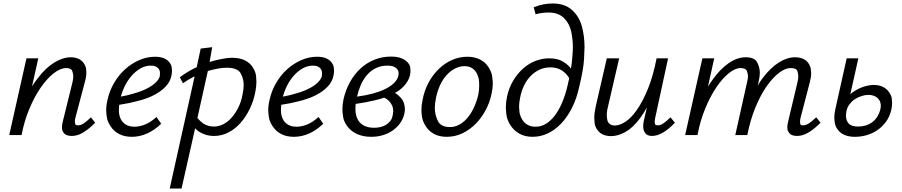

<svg xmlns="http://www.w3.org/2000/svg" viewBox="-20 -776 5183 1103"><path d="M392 5Q376 5 364 0.5Q352 -4 344.5 -15Q337 -26 336.5 -35Q336 -44 336 -46Q336 -60 341 -79L396 -302Q401 -322 401 -337Q401 -351 395 -368Q389 -385 360 -385Q327 -385 288.5 -355Q250 -325 214 -273Q178 -221 148.5 -150.5Q119 -80 104 0H33L132 -441H200L164 -280Q181 -306 198 -328Q242 -386 291.5 -416.5Q341 -447 387 -447Q412 -447 431.5 -438Q451 -429 462.5 -411Q474 -393 475 -377.5Q476 -362 476 -359Q476 -334 467 -303L413 -99Q410 -87 410 -77Q410 -72 412 -64Q414 -56 429 -56Q445 -56 462.5 -68Q480 -80 502 -102L527 -71Q490 -34 457.5 -14.5Q425 5 392 5Z M738 10Q696 10 665.5 -5.5Q635 -21 616 -49.5Q597 -78 593.5 -104Q590 -130 590 -143Q590 -172 598 -204Q609 -254 635 -299Q661 -344 698 -377.5Q735 -411 779.5 -430.5Q824 -450 870 -450Q902 -450 922.5 -441Q943 -432 954 -417Q965 -402 966.5 -389Q968 -376 968 -369Q968 -356 965 -342Q958 -306 931 -278Q904 -250 863 -229Q822 -208 768 -195Q719 -182 665 -174Q663 -158 663 -143Q663 -114 673.5 -92.5Q684 -71 704 -59.5Q724 -48 753 -48Q782 -48 814 -61Q846 -74 879 -104L906 -65Q887 -47 867 -33Q847 -19 826 -9.5Q805 0 782.5 5Q760 10 738 10ZM696 -280Q682 -251 674 -221Q714 -228 749 -239Q792 -251 823.5 -267Q855 -283 874 -301.5Q893 -320 898 -338Q899 -346 899 -357Q899 -368 894 -377Q889 -386 877.5 -392.5Q866 -399 846 -399Q815 -399 786.5 -382.5Q758 -366 735.5 -340Q713 -314 696 -280Z M955 307 1098 -337Q1096 -336 1095 -336Q1061 -319 1031 -298L1013 -332Q1049 -359 1089 -380Q1099 -385 1110 -390L1133 -497L1199 -505L1184 -420Q1216 -430 1247 -436Q1284 -444 1314 -444Q1358 -444 1387.5 -429Q1417 -414 1433 -388Q1449 -362 1451 -339Q1453 -316 1453 -306Q1453 -279 1447 -249Q1437 -196 1414.5 -150Q1392 -104 1361.5 -69.5Q1331 -35 1292 -15Q1253 5 1211 5Q1184 5 1161.5 -2Q1139 -9 1121 -21Q1110 -29 1101 -39L1023 307ZM1227 -381Q1201 -376 1174 -368L1114 -98Q1129 -80 1147 -67Q1174 -49 1209 -49Q1236 -49 1262 -62Q1288 -75 1309.5 -99Q1331 -123 1348 -156Q1365 -189 1373 -231Q1380 -263 1380 -288Q1380 -323 1362.5 -355Q1345 -387 1281 -387Q1257 -387 1227 -381Z M1669 10Q1627 10 1596.5 -5.5Q1566 -21 1547 -49.5Q1528 -78 1524.5 -104Q1521 -130 1521 -143Q1521 -172 1529 -204Q1540 -254 1566 -299Q1592 -344 1629 -377.5Q1666 -411 1710.5 -430.5Q1755 -450 1801 -450Q1833 -450 1853.5 -441Q1874 -432 1885 -417Q1896 -402 1897.5 -389Q1899 -376 1899 -369Q1899 -356 1896 -342Q1889 -306 1862 -278Q1835 -250 1794 -229Q1753 -208 1699 -195Q1650 -182 1596 -174Q1594 -158 1594 -143Q1594 -114 1604.5 -92.5Q1615 -71 1635 -59.5Q1655 -48 1684 -48Q1713 -48 1745 -61Q1777 -74 1810 -104L1837 -65Q1818 -47 1798 -33Q1778 -19 1757 -9.5Q1736 0 1713.5 5Q1691 10 1669 10ZM1627 -280Q1613 -251 1605 -221Q1645 -228 1680 -239Q1723 -251 1754.5 -267Q1786 -283 1805 -301.5Q1824 -320 1829 -338Q1830 -346 1830 -357Q1830 -368 1825 -377Q1820 -386 1808.5 -392.5Q1797 -399 1777 -399Q1746 -399 1717.5 -382.5Q1689 -366 1666.5 -340Q1644 -314 1627 -280Z M2113 10Q2068 10 2033.5 -5Q1999 -20 1977.5 -47.5Q1956 -75 1951.5 -102.5Q1947 -130 1947 -147Q1947 -174 1953 -204Q1965 -258 1990 -303.5Q2015 -349 2050.5 -382Q2086 -415 2131 -433Q2176 -451 2226 -451Q2261 -451 2284.5 -442Q2308 -433 2321.5 -418Q2335 -403 2336.5 -389.5Q2338 -376 2338 -370Q2338 -356 2335 -342Q2325 -306 2298 -279Q2278 -258 2249 -242Q2250 -241 2251 -241Q2269 -230 2283 -213.5Q2297 -197 2301.5 -180Q2306 -163 2306 -150Q2306 -138 2303 -123Q2296 -92 2278 -67.5Q2260 -43 2234.5 -25.5Q2209 -8 2178 1Q2147 10 2113 10ZM2201 -207Q2195 -212 2187 -215Q2162 -206 2134 -200Q2081 -187 2023 -179Q2022 -166 2022 -153Q2022 -147 2022 -141Q2024 -110 2036 -88Q2048 -66 2071.5 -54Q2095 -42 2129 -42Q2146 -42 2163 -45.5Q2180 -49 2195 -57.5Q2210 -66 2221.5 -80Q2233 -94 2236 -115Q2239 -127 2239 -138Q2239 -145 2237 -156.5Q2235 -168 2225.5 -182.5Q2216 -197 2201 -207ZM2052 -286Q2039 -256 2031 -221Q2130 -234 2192 -264Q2258 -297 2268 -339Q2270 -347 2270 -357Q2270 -367 2263.5 -376.5Q2257 -386 2243.5 -392.5Q2230 -399 2205 -399Q2170 -399 2141 -385.5Q2112 -372 2089.5 -346.5Q2067 -321 2052 -286Z M2546 10Q2504 10 2473.5 -6.5Q2443 -23 2425 -52Q2407 -81 2404 -106.5Q2401 -132 2401 -145Q2401 -173 2408 -204Q2418 -257 2442 -301.5Q2466 -346 2500.5 -379.5Q2535 -413 2577 -431.5Q2619 -450 2665 -450Q2706 -450 2737 -434.5Q2768 -419 2786 -391Q2804 -363 2807.5 -337Q2811 -311 2811 -297Q2811 -269 2804 -238Q2794 -188 2769.5 -142.5Q2745 -97 2711.5 -63.5Q2678 -30 2636 -10Q2594 10 2546 10ZM2565 -46Q2595 -46 2621.5 -61.5Q2648 -77 2668.5 -102.5Q2689 -128 2704.5 -162.5Q2720 -197 2728 -234Q2733 -261 2733 -285Q2733 -292 2732 -310Q2731 -328 2721.5 -349.5Q2712 -371 2693.5 -383.5Q2675 -396 2648 -396Q2621 -396 2594.5 -382.5Q2568 -369 2546 -345Q2524 -321 2508 -286.5Q2492 -252 2484 -210Q2478 -180 2478 -155Q2478 -118 2495 -82Q2512 -46 2565 -46Z M3040 10Q2996 10 2964 -8Q2932 -26 2912.5 -56.5Q2893 -87 2889.5 -115.5Q2886 -144 2886 -159Q2886 -189 2893 -222Q2904 -273 2929 -314Q2954 -355 2986.5 -383.5Q3019 -412 3057.5 -426.5Q3096 -441 3135 -441Q3187 -441 3221 -418Q3244 -403 3260 -382Q3266 -417 3268 -450Q3271 -480 3271 -506Q3271 -549 3261.5 -594.5Q3252 -640 3220 -672Q3188 -704 3132 -704Q3113 -704 3094 -701.5Q3075 -699 3057 -694L3046 -734Q3074 -746 3102 -751Q3130 -756 3155 -756Q3224 -756 3265.5 -719Q3307 -682 3322.5 -625.5Q3338 -569 3338 -505Q3338 -487 3335 -433.5Q3332 -380 3308 -279Q3293 -210 3266 -156.5Q3239 -103 3203.5 -66Q3168 -29 3126.5 -9.5Q3085 10 3040 10ZM3240 -282Q3245 -305 3250 -327Q3232 -357 3205 -373Q3179 -389 3142 -389Q3108 -389 3079 -375.5Q3050 -362 3027.5 -338.5Q3005 -315 2990 -283.5Q2975 -252 2968 -215Q2962 -187 2962 -163Q2962 -154 2964 -134.5Q2966 -115 2977.5 -93.5Q2989 -72 3009 -60Q3029 -48 3056 -48Q3088 -48 3115 -64Q3142 -80 3165.5 -110Q3189 -140 3208 -183.5Q3227 -227 3240 -282Z M3725 5Q3711 5 3700.5 0Q3690 -5 3683.5 -16Q3677 -27 3676 -37Q3675 -47 3675 -51Q3675 -64 3678 -79L3696 -158Q3677 -124 3657 -97Q3617 -43 3574 -18.5Q3531 6 3490 6Q3467 6 3446.5 -2Q3426 -10 3412 -29.5Q3398 -49 3396 -69Q3394 -89 3394 -98Q3394 -126 3402 -163L3466 -441H3537L3474 -169Q3467 -142 3466.5 -129.5Q3466 -117 3466 -113Q3466 -97 3469.5 -84Q3473 -71 3484 -63Q3495 -55 3512 -55Q3540 -55 3573 -76.5Q3606 -98 3639 -145Q3672 -192 3702 -265Q3732 -338 3752 -441H3818L3744 -99Q3741 -85 3741 -76Q3741 -70 3743 -63Q3745 -56 3760 -56Q3775 -56 3792 -68Q3809 -80 3832 -102L3857 -71Q3822 -34 3789 -14.5Q3756 5 3725 5Z M3916 0 4015 -441H4083L4047 -278Q4060 -300 4075 -320Q4118 -380 4166.5 -413.5Q4215 -447 4264 -447Q4315 -447 4330 -417.5Q4345 -388 4345 -358Q4345 -335 4338 -306L4333 -285Q4348 -310 4364 -331Q4408 -388 4455 -417.5Q4502 -447 4547 -447Q4572 -447 4592.5 -438.5Q4613 -430 4624.5 -412.5Q4636 -395 4638 -378.5Q4640 -362 4640 -355Q4640 -332 4632 -303L4579 -99Q4576 -86 4576 -76Q4576 -71 4577.5 -63.5Q4579 -56 4594 -56Q4610 -56 4628 -68Q4646 -80 4669 -102L4694 -71Q4657 -34 4624 -14.5Q4591 5 4559 5Q4543 5 4531 0.5Q4519 -4 4511.5 -15Q4504 -26 4503.5 -35Q4503 -44 4503 -46Q4503 -60 4508 -79L4561 -302Q4566 -322 4566 -338Q4566 -352 4560.5 -368.5Q4555 -385 4522 -385Q4491 -385 4454.5 -357Q4418 -329 4383 -278.5Q4348 -228 4319 -157Q4290 -86 4273 0H4204L4272 -305Q4277 -324 4277 -338Q4277 -352 4270.5 -368.5Q4264 -385 4234 -385Q4204 -385 4167 -355.5Q4130 -326 4095 -274Q4060 -222 4031 -151.5Q4002 -81 3987 0Z M4891 10Q4858 10 4833.5 0Q4809 -10 4794 -29.5Q4779 -49 4776 -69Q4773 -89 4773 -101Q4773 -121 4778 -145L4844 -441H4911L4865 -235Q4874 -243 4885 -250Q4913 -269 4943.5 -278.5Q4974 -288 5000 -288Q5030 -288 5052 -277Q5074 -266 5087.5 -246.5Q5101 -227 5103 -210Q5105 -193 5105 -184Q5105 -165 5100 -143Q5091 -106 5070.5 -77.5Q5050 -49 5022 -29.5Q4994 -10 4960.5 0Q4927 10 4891 10ZM4862 -179Q4848 -162 4843 -140Q4840 -123 4840 -110Q4840 -84 4855.5 -66.5Q4871 -49 4910 -49Q4932 -49 4952.5 -55Q4973 -61 4990 -73.5Q5007 -86 5018.5 -103.5Q5030 -121 5036 -142Q5040 -157 5040 -168Q5040 -175 5037.5 -186.5Q5035 -198 5025 -209Q5015 -220 5000.5 -225.5Q4986 -231 4970 -231Q4952 -231 4932 -225Q4912 -219 4894 -208Q4876 -197 4862 -179Z"/></svg>

Font: Isabella Sans
Style: Italic
Weight: 400
Italic angle: -12°
Designer: Christian Thalmann (Catharsis Fonts), Cristiano Sobral
Foundry: The Isabella Sans Project Authors
Version: Version 2.026; ttfautohint (v1.8.4.7-5d5b-dirty)